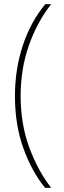

<svg xmlns="http://www.w3.org/2000/svg" viewBox="-20 -734 303 912"><path d="M51 -278Q51 -403 87.5 -515.5Q124 -628 195 -714H223Q156 -629 117 -517.5Q78 -406 78 -278Q78 -144 119.5 -32.5Q161 79 223 158H194Q131 81 91 -30Q51 -141 51 -278Z"/></svg>

Font: Noto Sans Lao ExtraCondensed Thin
Style: Regular
Weight: 100
Width: 2
Designer: Monotype Design Team
Foundry: Monotype Imaging Inc.
Version: Version 2.003; ttfautohint (v1.8.4.7-5d5b)